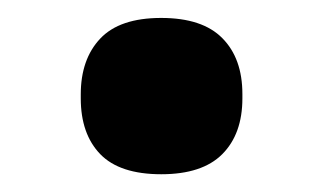

<svg xmlns="http://www.w3.org/2000/svg" viewBox="-20 -688 359 213"><path d="M158.9 -494.7Q204.4 -494.7 226.6 -517Q248.9 -539.4 248.9 -578.9V-583.6Q248.9 -623.2 226.7 -645.6Q204.6 -668.1 158.8 -668.1Q112.8 -668.1 91.2 -645.2Q69.6 -622.3 69.6 -583.3V-578.9Q69.6 -539.4 91.2 -517Q112.8 -494.7 158.9 -494.7Z"/></svg>

Font: Anek Devanagari Medium
Style: Regular
Weight: 500
Designer: Kailash Malviya (Devanagari) & Yesha Goshar (Latin)
Foundry: Ek Type
Version: Version 1.003